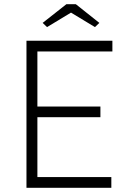

<svg xmlns="http://www.w3.org/2000/svg" viewBox="-20 -894 623 914"><path d="M106 0V-700H515V-649H158V-387H458V-336H158V-51H510V0ZM204 -765 183 -785 296 -874H341L453 -785L432 -765L318 -834Z"/></svg>

Font: Readex Pro ExtraLight
Style: Regular
Weight: 200
Designer: Bonnie Shaver-Troup, Thomas Jockin
Foundry: Lexend
Version: Version 1.203; ttfautohint (v1.8.3)